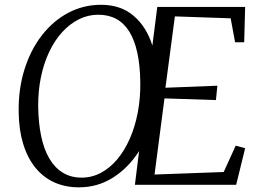

<svg xmlns="http://www.w3.org/2000/svg" viewBox="-20 -772 1086 802"><path d="M310 10.5Q251.5 10.5 205.2 -11Q159 -32.5 126.5 -73.2Q94 -114 76.5 -172Q59 -230 58 -303Q56.5 -400 82.2 -482Q108 -564 155 -624.5Q202 -685 265.2 -718.5Q328.5 -752 402 -752Q485 -752 538.8 -705.5Q592.5 -659 616.5 -581.5L637 -743H1004L1000 -595.5H962L943.5 -695.5L710.5 -703.5L671 -405.5L888 -414L882 -354L667 -361L625.5 -43L914.5 -53.5L964.5 -163.5L1004 -153L966.5 0H543.5L561 -141Q517 -71.5 452.5 -30.5Q388 10.5 310 10.5ZM321 -30Q363.5 -30 401.2 -50Q439 -70 469.5 -106.2Q500 -142.5 522 -192.2Q544 -242 555.5 -302.2Q567 -362.5 566 -429.5Q565 -499.5 553.5 -552Q542 -604.5 520.2 -639.8Q498.5 -675 466 -692.8Q433.5 -710.5 390.5 -710.5Q348 -710.5 309.8 -691.5Q271.5 -672.5 240 -638Q208.5 -603.5 185.8 -555.8Q163 -508 151 -450Q139 -392 139.5 -327Q140.5 -258 152 -203.2Q163.5 -148.5 186 -110Q208.5 -71.5 242.2 -50.8Q276 -30 321 -30Z"/></svg>

Font: Merriweather 60pt Light
Style: Italic
Weight: 300
Italic angle: -7.8°
Version: Version 2.101